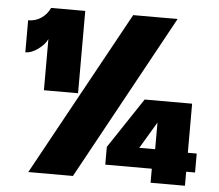

<svg xmlns="http://www.w3.org/2000/svg" viewBox="-51 -762 935 818"><g transform="rotate(5 416.5 -352.5)"><path d="M486 -705H676L290 0H99ZM807 -141V-60H769V0H622V-60H423V-136L566 -351H769V-141ZM629 -144V-258L561 -144ZM135 -353V-572Q125 -549 96.5 -528Q68 -507 42 -507V-644Q73 -644 97.5 -660.5Q122 -677 135 -705H281V-353Z"/></g></svg>

Font: Parkinsans Light ExtraBold
Style: Regular
Weight: 800
Version: Version 1.000